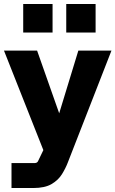

<svg xmlns="http://www.w3.org/2000/svg" viewBox="-23 -748 582 968"><path d="M35 200V74H153Q158 74 162.5 71.5Q167 69 169 64L259 -123L372 -493H539L319 71Q308 100 289.5 130Q271 160 237 180Q203 200 144 200ZM217 63 -3 -493H164L306 -90ZM311 -584V-728H459V-584ZM94 -584V-728H242V-584Z"/></svg>

Font: SUSE Thin ExtraBold
Style: Regular
Weight: 800
Version: Version 1.000